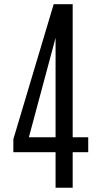

<svg xmlns="http://www.w3.org/2000/svg" viewBox="-20 -879 452 899"><path d="M240.2 0V-166.5H42.5V-227.1L231.4 -859.4H320.3V-236.3H393.1V-166.5H320.3V0ZM115.2 -236.3H240.2V-701.7Z"/></svg>

Font: AntonioLight
Style: Regular
Weight: 300
Designer: Vernon Adams
Foundry: Vernon Adams
Version: Version 1.002